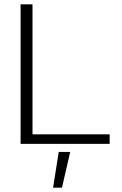

<svg xmlns="http://www.w3.org/2000/svg" viewBox="-20 -664 561 886"><path d="M75 0V-644H130V-44H486V0ZM225 202 251 37H304L266 202Z"/></svg>

Font: Kanit ExtraLight
Style: Regular
Weight: 275
Designer: Katatrad Team
Foundry: CadsonDemak
Version: Version 2.000; ttfautohint (v1.8.3)